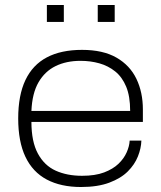

<svg xmlns="http://www.w3.org/2000/svg" viewBox="-20 -738 646 770"><path d="M305 12Q224 12 167.5 -18Q111 -48 82 -109Q53 -170 53 -263Q53 -356 82 -417Q111 -478 168 -508Q225 -538 309 -538Q393 -538 447 -507Q501 -476 527 -422Q553 -368 553 -299V-249H106Q106 -170 132 -122Q158 -74 203.5 -53.5Q249 -33 309 -33Q362 -33 397.5 -46.5Q433 -60 455 -81Q477 -102 488 -127Q499 -152 500 -174H547Q546 -143 533 -110.5Q520 -78 492.5 -50.5Q465 -23 418.5 -5.5Q372 12 305 12ZM106 -293H502Q502 -352 486 -390.5Q470 -429 442 -451.5Q414 -474 378.5 -484Q343 -494 303 -494Q246 -494 203 -473Q160 -452 134.5 -408Q109 -364 106 -293ZM168 -650V-718H236V-650ZM372 -650V-718H440V-650Z"/></svg>

Font: Archivo SemiExpanded Thin
Style: Regular
Weight: 250
Width: 6
Designer: Hector Gatti
Foundry: Omnibus-Type
Version: Version 2.001